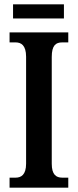

<svg xmlns="http://www.w3.org/2000/svg" viewBox="-20 -863 357 883"><path d="M40 -778H274V-843H40ZM24 0H294V-46H266C238 -46 218 -60 218 -110V-601C218 -655 237 -668 266 -668H294V-714H24V-668H52C77 -668 100 -655 100 -602V-110C100 -59 77 -46 52 -46H24Z"/></svg>

Font: Noto Serif Armenian ExtraCondensed SemiBold
Style: Regular
Weight: 600
Width: 2
Designer: Monotype Design Team
Foundry: Monotype Imaging Inc.
Version: Version 2.008